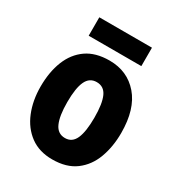

<svg xmlns="http://www.w3.org/2000/svg" viewBox="-174 -834 887 957"><g transform="rotate(30 269.5 -355.5)"><path d="M501 -276Q501 -197 477 -132Q453 -67 401.5 -28.5Q350 10 268 10Q193 10 141.5 -28Q90 -66 63.5 -131Q37 -196 37 -276Q37 -360 62.5 -424Q88 -488 139.5 -524Q191 -560 271 -560Q374 -560 437.5 -486.5Q501 -413 501 -276ZM191 -275Q191 -196 209.5 -155Q228 -114 270 -114Q311 -114 329 -154.5Q347 -195 347 -276Q347 -356 329 -395.5Q311 -435 269 -435Q228 -435 209.5 -395.5Q191 -356 191 -275ZM421 -721V-615H118V-721Z"/></g></svg>

Font: Noto Sans Arabic Cond ExtBd
Style: Regular
Weight: 800
Width: 3
Designer: Monotype Design Team, Nadine Chahine, Nizar Qandah and Khaled Hosny
Foundry: Monotype Imaging Inc.
Version: Version 2.012; ttfautohint (v1.8.4.7-5d5b)